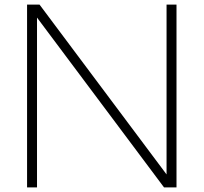

<svg xmlns="http://www.w3.org/2000/svg" viewBox="-20 -733 880 830"><path d="M97 -713H151L700 21V-713H743V77H689L140 -657V77H97Z"/></svg>

Font: Gmarket Sans TTF Light
Style: Regular
Weight: 300
Designer: Creative Director : Sungho Lee; Art Director : Kiwoong Choi; Project Manager : Sori Yang, Jongwook Yoon; Font Designer :
Foundry: Sandoll Inc.
Version: Version 1.000;hotconv 1.0.109;makeotfexe 2.5.65596